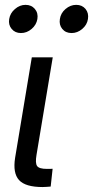

<svg xmlns="http://www.w3.org/2000/svg" viewBox="-20 -754 376 775"><path d="M151.9 1Q82.5 1 56.9 -27.1Q31.2 -55.2 41 -117.2L108.4 -522.5H192.9L127.4 -128.9Q121.6 -95.2 129.9 -83.7Q138.2 -72.3 168.9 -72.3Q175.3 -72.3 181.6 -72.3Q188 -72.3 192.4 -72.8L184.6 -1Q177.7 -0.5 169.2 0.2Q160.6 1 151.9 1ZM269 -620.6Q245.1 -620.6 231.4 -637.2Q217.8 -653.8 221.7 -677.2Q225.1 -701.2 244.6 -717.8Q264.2 -734.4 287.6 -734.4Q311.5 -734.4 325.2 -717.8Q338.9 -701.2 335 -677.2Q331.5 -653.8 312 -637.2Q292.5 -620.6 269 -620.6ZM64.5 -620.6Q41 -620.6 27.1 -637.2Q13.2 -653.8 17.1 -677.2Q21 -701.2 40.5 -717.8Q60.1 -734.4 83 -734.4Q106.9 -734.4 120.8 -717.8Q134.8 -701.2 130.9 -677.2Q127 -653.8 107.7 -637.2Q88.4 -620.6 64.5 -620.6Z"/></svg>

Font: Inter 28pt
Style: Italic
Weight: 400
Italic angle: -9.3988°
Designer: Rasmus Andersson
Foundry: rsms
Version: Version 4.001;git-66647c0bb